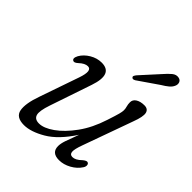

<svg xmlns="http://www.w3.org/2000/svg" viewBox="-187 -767 889 889"><g transform="rotate(45 257.0 -322.5)"><path d="M448 -78Q454.5 -75 455 -66.2Q455.5 -57.5 449.5 -48.5Q433.5 -23.5 404.5 -7.5Q375.5 8.5 346 8.5Q297 8.5 297 -35Q297 -51 304.5 -73.5Q312 -96 329 -140.5Q276 -59 218.5 -25.2Q161 8.5 116.5 8.5Q64.5 8.5 57.2 -29.2Q50 -67 74.5 -135.5L141.5 -329Q164 -394 133.5 -394Q114.5 -394 91.5 -372.5Q76.5 -359 68.5 -363.5Q55 -369.5 67.5 -393.5Q81.5 -418 109.2 -434.5Q137 -451 167 -451Q243 -451 207 -345.5L137.5 -140.5Q119.5 -88 126 -67Q132.5 -46 160.5 -46Q191.5 -46 232 -74.5Q272.5 -103 310.8 -155.8Q349 -208.5 372.5 -281.5Q387 -325.5 391.2 -341.8Q395.5 -358 395.5 -367.5Q395.5 -378.5 392.2 -389.5Q389 -400.5 389 -413.5Q389 -431 405.2 -441Q421.5 -451 446.5 -451Q471 -451 475.8 -430.2Q480.5 -409.5 462.5 -362L374.5 -117Q360 -77.5 361.8 -61.5Q363.5 -45.5 380 -45.5Q389.5 -45.5 400 -50.8Q410.5 -56 425 -70Q440.5 -82.5 448 -78ZM401 -610Q420 -632 435.2 -644.5Q450.5 -657 467.5 -653.5Q480.5 -651 484.8 -640Q489 -629 483.5 -616.5Q478 -603.5 465.2 -593Q452.5 -582.5 434 -571.5L334.5 -503Q321.5 -495.5 316 -503Q312.5 -507 315.2 -512.5Q318 -518 322.5 -523.5Z"/></g></svg>

Font: Fraunces 72pt S100 Light
Style: Italic
Weight: 300
Italic angle: -16°
Version: Version 1.000; ttfautohint (v1.8.3)